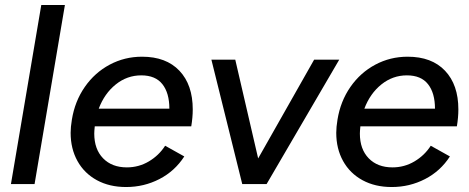

<svg xmlns="http://www.w3.org/2000/svg" viewBox="-20 -740 1887 772"><path d="M146 -720H241L119 0H24Z M264 -206Q264 -229 269 -259Q281 -333 321 -390.5Q361 -448 421 -480Q481 -512 551 -512Q648 -512 701.5 -455.5Q755 -399 755 -300Q755 -268 749 -232H361Q359 -212 359 -203Q359 -140 394.5 -103.5Q430 -67 490 -67Q538 -67 578.5 -91Q619 -115 644 -154L721 -111Q683 -52 621 -20Q559 12 487 12Q420 12 369.5 -15.5Q319 -43 291.5 -92.5Q264 -142 264 -206ZM661 -303Q661 -366 633 -401.5Q605 -437 548 -437Q491 -437 445.5 -400.5Q400 -364 377 -303Z M830 -500H926L1018 -103L1243 -500H1344L1052 0H954Z M1332 -206Q1332 -229 1337 -259Q1349 -333 1389 -390.5Q1429 -448 1489 -480Q1549 -512 1619 -512Q1716 -512 1769.5 -455.5Q1823 -399 1823 -300Q1823 -268 1817 -232H1429Q1427 -212 1427 -203Q1427 -140 1462.5 -103.5Q1498 -67 1558 -67Q1606 -67 1646.5 -91Q1687 -115 1712 -154L1789 -111Q1751 -52 1689 -20Q1627 12 1555 12Q1488 12 1437.5 -15.5Q1387 -43 1359.5 -92.5Q1332 -142 1332 -206ZM1729 -303Q1729 -366 1701 -401.5Q1673 -437 1616 -437Q1559 -437 1513.5 -400.5Q1468 -364 1445 -303Z"/></svg>

Font: Oak Sans Medium
Style: Italic
Weight: 500
Italic angle: -9.49998°
Foundry: Erik Kennedy, Walven
Version: Version 1.000